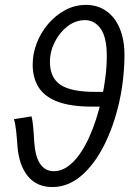

<svg xmlns="http://www.w3.org/2000/svg" viewBox="-20 -744 539 776"><path d="M191.9 12Q128.9 12 93 -31.4Q57.1 -74.8 50.6 -152.6Q48.4 -186.2 45.1 -216Q41.8 -245.7 36.2 -262.3L107.1 -273.7Q111.3 -260.7 114 -232Q116.7 -203.4 118.3 -170.3Q122.6 -109.6 142.9 -80.8Q163.1 -52 197.6 -52Q237.2 -52 273.6 -87.5Q310.1 -123 340.6 -189.8Q371.1 -256.5 392.1 -350Q401.2 -392.2 406.4 -434.8Q411.6 -477.4 411.6 -517.8Q411.6 -593.4 386.8 -628Q362 -662.6 324.3 -662.6Q285.1 -662.6 252.8 -637.6Q220.6 -612.7 201.2 -574Q181.8 -535.4 181.8 -493.9Q181.8 -429.7 224.5 -401.2Q267.2 -372.7 364.2 -372.7H412.2L403 -313.1H351.3Q265.8 -313.1 213.3 -332.9Q160.8 -352.6 136.4 -390.7Q112.1 -428.9 112.1 -483Q112.1 -527.3 128.7 -570.2Q145.3 -613 175.1 -647.8Q205 -682.6 243.9 -703.4Q282.9 -724.2 327.5 -724.2Q373.8 -724.2 408.9 -700Q444.1 -675.8 463.6 -630Q483.1 -584.3 483.1 -520.1Q483.1 -490.6 480.6 -458.2Q478.1 -425.7 473.5 -393.9Q468.8 -362.1 462.4 -333.6Q440.2 -234.5 400.5 -156.3Q360.8 -78.1 307.7 -33Q254.6 12 191.9 12Z"/></svg>

Font: Source Sans 3
Style: Italic
Weight: 200
Italic angle: -11°
Designer: Paul D. Hunt
Foundry: Adobe
Version: Version 3.046;hotconv 1.0.118;makeotfexe 2.5.65603